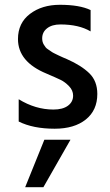

<svg xmlns="http://www.w3.org/2000/svg" viewBox="-20 -532 459 801"><path d="M386 -140Q386 -72 338 -33.5Q290 5 208 5Q118 5 58 -25V-118Q128 -75 203 -75Q242 -75 263.5 -91Q285 -107 285 -133Q285 -155 268 -172.5Q251 -190 233.5 -198.5Q216 -207 174 -225Q55 -274 55 -369Q55 -436 105 -474Q155 -512 230 -512Q312 -512 358 -490V-401Q309 -430 232 -430Q197 -430 176.5 -414Q156 -398 156 -372Q156 -365 157.5 -358.5Q159 -352 163 -345.5Q167 -339 170.5 -334.5Q174 -330 182 -325Q190 -320 194.5 -316.5Q199 -313 209.5 -308Q220 -303 225 -300.5Q230 -298 242.5 -292.5Q255 -287 260 -285Q319 -259 352.5 -226.5Q386 -194 386 -140ZM161 249H85L165 51H274Z"/></svg>

Font: Hind Madurai Medium
Style: Regular
Weight: 500
Designer: Jyotish Sonowal
Foundry: Indian Type Foundry
Version: Version 1.001;PS 1.0;hotconv 1.0.86;makeotf.lib2.5.63406; tt